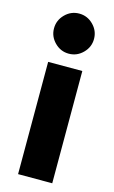

<svg xmlns="http://www.w3.org/2000/svg" viewBox="-117 -801 505 847"><g transform="rotate(15 135.0 -377.0)"><path d="M57.7 0V-512.7H213.7V0ZM135.7 -571Q98.3 -571 71.3 -598.2Q44.3 -625.3 44.3 -662.3Q44.3 -699.7 71.3 -726.8Q98.3 -754 135.7 -754Q173 -754 200 -726.8Q227 -699.7 227 -662.3Q227 -625.3 200 -598.2Q173 -571 135.7 -571Z"/></g></svg>

Font: MuseoModerno Thin
Style: Regular
Weight: 100
Designer: Pablo Cosgaya, Héctor Gatti, Marcela Romero, and the Authors of The MuseoModerno Project.
Foundry: Omnibus-Type Team
Version: Version 1.003